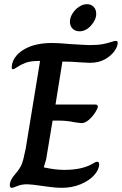

<svg xmlns="http://www.w3.org/2000/svg" viewBox="-20 -900 584 920"><path d="M27 -12Q27 -37 53 -66Q74 -90 83 -110.5Q92 -131 103 -187L172 -608H167Q126 -608 102.5 -599Q79 -590 63 -579Q47 -568 43 -568Q36 -568 36 -578Q36 -583 38 -593Q49 -638 100 -666Q151 -694 229 -694Q264 -694 314 -689Q394 -684 410 -684Q449 -684 472 -688.5Q495 -693 511.5 -698.5Q528 -704 534 -704Q539 -704 541.5 -702Q544 -700 544 -694Q544 -678 528.5 -655.5Q513 -633 483 -616Q453 -599 410 -599Q401 -599 369 -601Q321 -605 279 -605L246 -399H439Q443 -399 446 -396Q449 -393 449 -389Q449 -381 436.5 -361.5Q424 -342 406 -326Q388 -310 370 -310Q365 -310 339 -314Q299 -322 267 -322H232L201 -136Q198 -124 194.5 -114Q191 -104 190 -99V-98Q244 -86 288 -86Q373 -86 423 -115Q438 -125 446 -125Q455 -125 455 -113Q455 -87 431 -60.5Q407 -34 366 -17Q325 0 275 0Q251 0 220.5 -4Q190 -8 183 -9Q129 -17 110 -17Q83 -17 63 -8.5Q43 0 37 0Q27 0 27 -12ZM315 -796Q315 -815 327 -834.5Q339 -854 358 -867Q377 -880 397 -880Q416 -880 428.5 -867.5Q441 -855 441 -834Q441 -805 416 -777.5Q391 -750 361 -750Q341 -750 328 -762.5Q315 -775 315 -796Z"/></svg>

Font: Charm
Style: Bold
Weight: 700
Designer: Katatrad Aksorn Co.,Ltd.
Foundry: Cadson Demak Co.,Ltd.
Version: Version 1.001